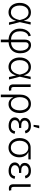

<svg xmlns="http://www.w3.org/2000/svg" viewBox="1881 -2678 1001 4804"><g transform="rotate(90 2382.0 -276.5)"><path d="M288.6 11.7Q218.3 11.7 165 -24.2Q111.8 -60.1 82.3 -123.5Q52.7 -187 52.7 -269.5Q52.7 -352.1 83 -415Q113.3 -478 167.2 -513.9Q221.2 -549.8 291 -549.8Q341.3 -549.8 378.4 -532.5Q415.5 -515.1 441.2 -485.4Q466.8 -455.6 482.4 -418Q498 -380.4 504.9 -339.8H527.8L533.7 -272.9L603.5 0H541L479 -282.2Q471.2 -319.8 457.3 -356.7Q443.4 -393.6 421.6 -423.8Q399.9 -454.1 368.2 -472.2Q336.4 -490.2 292.5 -490.2Q240.2 -490.2 201.2 -462.9Q162.1 -435.5 140.6 -385.7Q119.1 -335.9 119.1 -269Q119.1 -202.6 140.1 -152.8Q161.1 -103 199.5 -75.7Q237.8 -48.3 289.6 -48.3Q331.1 -48.3 363 -65.7Q395 -83 418.2 -113Q441.4 -143.1 456.3 -180.7Q471.2 -218.3 479 -258.8L533.2 -542.5H596.2L533.7 -270L528.3 -204.1H507.8Q499 -160.6 481.7 -121.8Q464.4 -83 437.7 -53Q411.1 -22.9 374 -5.6Q336.9 11.7 288.6 11.7Z M971.7 204.1V-397.9Q971.7 -448.2 988 -482.4Q1004.4 -516.6 1034.7 -534.2Q1064.9 -551.8 1107.4 -551.8Q1168.5 -551.8 1214.8 -517.6Q1261.2 -483.4 1287.4 -422.9Q1313.5 -362.3 1313.5 -282.7Q1313.5 -189 1276.1 -123.3Q1238.8 -57.6 1169.9 -23.7Q1101.1 10.3 1007.3 10.3H992.2Q901.9 10.3 835.4 -23.9Q769 -58.1 732.9 -121.8Q696.8 -185.5 696.8 -272.9Q696.8 -339.4 717.8 -396.7Q738.8 -454.1 778.6 -493.4Q818.4 -532.7 874 -545.9L889.2 -488.3Q849.6 -479.5 821.3 -451.2Q793 -422.9 777.8 -378.9Q762.7 -335 762.7 -278.8Q762.7 -204.1 789.6 -152.8Q816.4 -101.6 867.7 -75.4Q918.9 -49.3 992.2 -49.3H1007.3Q1085 -49.3 1138.7 -75.2Q1192.4 -101.1 1220.2 -153.3Q1248 -205.6 1248 -284.2Q1248 -345.2 1231.4 -392.1Q1214.8 -439 1184.6 -465.6Q1154.3 -492.2 1112.3 -492.2Q1088.9 -492.2 1072 -482.7Q1055.2 -473.1 1046.4 -454.3Q1037.6 -435.5 1037.6 -407.2V204.1Z M1654.8 11.7Q1584.5 11.7 1531.2 -24.2Q1478 -60.1 1448.5 -123.5Q1418.9 -187 1418.9 -269.5Q1418.9 -352.1 1449.2 -415Q1479.5 -478 1533.4 -513.9Q1587.4 -549.8 1657.2 -549.8Q1707.5 -549.8 1744.6 -532.5Q1781.7 -515.1 1807.4 -485.4Q1833 -455.6 1848.6 -418Q1864.3 -380.4 1871.1 -339.8H1894L1899.9 -272.9L1969.7 0H1907.2L1845.2 -282.2Q1837.4 -319.8 1823.5 -356.7Q1809.6 -393.6 1787.8 -423.8Q1766.1 -454.1 1734.4 -472.2Q1702.6 -490.2 1658.7 -490.2Q1606.4 -490.2 1567.4 -462.9Q1528.3 -435.5 1506.8 -385.7Q1485.4 -335.9 1485.4 -269Q1485.4 -202.6 1506.3 -152.8Q1527.3 -103 1565.7 -75.7Q1604 -48.3 1655.8 -48.3Q1697.3 -48.3 1729.2 -65.7Q1761.2 -83 1784.4 -113Q1807.6 -143.1 1822.5 -180.7Q1837.4 -218.3 1845.2 -258.8L1899.4 -542.5H1962.4L1899.9 -270L1894.5 -204.1H1874Q1865.2 -160.6 1847.9 -121.8Q1830.6 -83 1804 -53Q1777.3 -22.9 1740.2 -5.6Q1703.1 11.7 1654.8 11.7Z M2210 2.4Q2151.9 5.9 2121.8 -22.5Q2091.8 -50.8 2091.8 -108.9V-542.5H2157.2V-122.6Q2157.2 -82.5 2171.1 -68.4Q2185.1 -54.2 2216.3 -57.1Q2226.1 -57.1 2230.5 -57.6Q2234.9 -58.1 2240.2 -59.6L2252.4 -2.9Q2244.1 -1 2232.9 0.7Q2221.7 2.4 2210 2.4Z M2346.7 204.1V-270.5Q2346.7 -354.5 2375.2 -417.2Q2403.8 -480 2455.8 -514.9Q2507.8 -549.8 2578.1 -549.8Q2648.4 -549.8 2700.2 -515.1Q2752 -480.5 2780.8 -417.5Q2809.6 -354.5 2809.6 -270.5Q2809.6 -187 2781.5 -123.3Q2753.4 -59.6 2702.9 -24.2Q2652.3 11.2 2585.9 11.2Q2537.6 11.2 2504.2 -6.1Q2470.7 -23.4 2449.7 -49.3Q2428.7 -75.2 2417 -101.6H2412.1V204.1ZM2576.7 -48.3Q2629.9 -48.3 2667 -77.4Q2704.1 -106.4 2723.4 -157Q2742.7 -207.5 2742.7 -271Q2742.7 -333 2723.9 -382.8Q2705.1 -432.6 2668.2 -461.4Q2631.3 -490.2 2577.6 -490.2Q2525.4 -490.2 2488 -462.4Q2450.7 -434.6 2430.9 -385Q2411.1 -335.4 2411.1 -271Q2411.1 -206.1 2430.7 -155.8Q2450.2 -105.5 2487.3 -76.9Q2524.4 -48.3 2576.7 -48.3Z M3128.4 9.8Q3066.4 9.8 3018.8 -9.5Q2971.2 -28.8 2944.3 -63.7Q2917.5 -98.6 2917.5 -144.5Q2917.5 -172.4 2928.5 -197.8Q2939.5 -223.1 2963.4 -243.2Q2987.3 -263.2 3025.9 -274.7Q3064.5 -286.1 3119.6 -286.1H3181.2V-251H3121.1Q3081.1 -251 3050.8 -237.8Q3020.5 -224.6 3003.4 -201.4Q2986.3 -178.2 2986.3 -147.9Q2986.3 -104 3025.6 -76.7Q3064.9 -49.3 3130.9 -49.3Q3174.3 -49.3 3201.2 -61.8Q3228 -74.2 3242.7 -97.4Q3257.3 -120.6 3264.6 -154.3L3329.1 -141.6Q3320.3 -95.2 3295.7 -61Q3271 -26.9 3229.7 -8.5Q3188.5 9.8 3128.4 9.8ZM3120.1 -263.2Q3065.4 -263.2 3028.6 -273.7Q2991.7 -284.2 2970 -302.2Q2948.2 -320.3 2939 -344.2Q2929.7 -368.2 2929.7 -394.5Q2929.7 -442.4 2954.3 -477.3Q2979 -512.2 3023.7 -531Q3068.4 -549.8 3127.4 -549.8Q3182.1 -549.8 3220.5 -533.7Q3258.8 -517.6 3283 -487.3Q3307.1 -457 3318.4 -413.1L3254.9 -397.9Q3243.7 -442.9 3213.1 -467Q3182.6 -491.2 3127.4 -491.2Q3067.4 -491.2 3032 -464.4Q2996.6 -437.5 2996.1 -394Q2996.1 -354.5 3027.6 -330.8Q3059.1 -307.1 3121.6 -307.1H3181.2V-263.2ZM3104 -616.2 3121.6 -756.8H3191.4L3150.4 -616.2Z M3675.8 11.7Q3604.5 11.7 3550.3 -23.9Q3496.1 -59.6 3465.6 -122.3Q3435.1 -185.1 3435.1 -267.1Q3435.1 -349.1 3465.6 -411.1Q3496.1 -473.1 3550.3 -507.8Q3604.5 -542.5 3675.8 -542.5H3969.2V-485.4H3740.2L3675.8 -482.9Q3620.1 -482.9 3581.3 -454.3Q3542.5 -425.8 3522 -377Q3501.5 -328.1 3501.5 -267.1Q3501.5 -206.5 3522 -156.7Q3542.5 -106.9 3581.3 -77.4Q3620.1 -47.9 3675.8 -47.9Q3731.4 -47.9 3770.3 -77.4Q3809.1 -106.9 3829.6 -156.7Q3850.1 -206.5 3850.1 -267.1Q3850.1 -328.1 3829.6 -377Q3809.1 -425.8 3770 -454.3Q3731 -482.9 3675.8 -482.9V-505.4Q3728 -505.4 3772.2 -489Q3816.4 -472.7 3848.6 -441.4Q3880.9 -410.2 3898.7 -364.3Q3916.5 -318.4 3916.5 -259.3Q3916.5 -181.2 3885.7 -119.9Q3855 -58.6 3800.8 -23.4Q3746.6 11.7 3675.8 11.7Z M4255.4 9.8Q4193.4 9.8 4145.8 -9.5Q4098.1 -28.8 4071.3 -63.7Q4044.4 -98.6 4044.4 -144.5Q4044.4 -172.4 4055.4 -197.8Q4066.4 -223.1 4090.3 -243.2Q4114.3 -263.2 4152.8 -274.7Q4191.4 -286.1 4246.6 -286.1H4308.1V-251H4248Q4208 -251 4177.7 -237.8Q4147.5 -224.6 4130.4 -201.4Q4113.3 -178.2 4113.3 -147.9Q4113.3 -104 4152.6 -76.7Q4191.9 -49.3 4257.8 -49.3Q4301.3 -49.3 4328.1 -61.8Q4355 -74.2 4369.6 -97.4Q4384.3 -120.6 4391.6 -154.3L4456.1 -141.6Q4447.3 -95.2 4422.6 -61Q4397.9 -26.9 4356.7 -8.5Q4315.4 9.8 4255.4 9.8ZM4247.1 -263.2Q4192.4 -263.2 4155.5 -273.7Q4118.7 -284.2 4096.9 -302.2Q4075.2 -320.3 4065.9 -344.2Q4056.6 -368.2 4056.6 -394.5Q4056.6 -442.4 4081.3 -477.3Q4106 -512.2 4150.6 -531Q4195.3 -549.8 4254.4 -549.8Q4309.1 -549.8 4347.4 -533.7Q4385.7 -517.6 4409.9 -487.3Q4434.1 -457 4445.3 -413.1L4381.8 -397.9Q4370.6 -442.9 4340.1 -467Q4309.6 -491.2 4254.4 -491.2Q4194.3 -491.2 4158.9 -464.4Q4123.5 -437.5 4123 -394Q4123 -354.5 4154.5 -330.8Q4186 -307.1 4248.5 -307.1H4308.1V-263.2Z M4709 2.4Q4650.9 5.9 4620.8 -22.5Q4590.8 -50.8 4590.8 -108.9V-542.5H4656.2V-122.6Q4656.2 -82.5 4670.2 -68.4Q4684.1 -54.2 4715.3 -57.1Q4725.1 -57.1 4729.5 -57.6Q4733.9 -58.1 4739.3 -59.6L4751.5 -2.9Q4743.2 -1 4731.9 0.7Q4720.7 2.4 4709 2.4Z"/></g></svg>

Font: Inter 16pt Light
Style: Regular
Weight: 300
Version: Version 4.001;git-66647c0bb